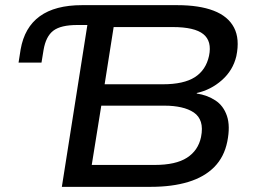

<svg xmlns="http://www.w3.org/2000/svg" viewBox="-20 -725 999 745"><path d="M220 0 319 -628H280Q216 -628 187 -606Q158 -584 149 -531L141 -482H52L60 -533Q75 -619 134.5 -662Q194 -705 298 -705H668Q753 -705 809 -683.5Q865 -662 888 -618Q911 -574 897 -507Q884 -452 841 -414Q798 -376 743 -364L744 -362Q784 -356 815.5 -335.5Q847 -315 860.5 -275.5Q874 -236 862 -176Q850 -116 811.5 -77Q773 -38 710.5 -19Q648 0 565 0ZM336 -85H580Q662 -85 705.5 -113Q749 -141 760 -193Q767 -228 759.5 -251.5Q752 -275 732 -288.5Q712 -302 683 -308.5Q654 -315 619 -315H373ZM386 -398H612Q693 -398 736 -425.5Q779 -453 791 -508Q803 -565 769 -592.5Q735 -620 650 -620H421Z"/></svg>

Font: Nunito Sans 7pt SemiExpanded Medium
Style: Italic
Weight: 500
Width: 6
Italic angle: -9°
Designer: Vernon Adams
Foundry: Vernon Adams
Version: Version 3.101;gftools[0.9.27]